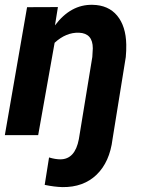

<svg xmlns="http://www.w3.org/2000/svg" viewBox="-20 -558 592 793"><path d="M219.2 -528.8 207 -453.1Q272 -540 361.8 -538.1Q427.7 -537.1 463.9 -493.4Q500 -449.7 501.5 -374Q502 -348.1 499.5 -322.3L444.8 16.6Q433.1 111.3 378.9 163.6Q324.7 215.8 237.8 214.8Q204.6 213.9 164.6 205.6L182.6 92.3Q208.5 100.1 229 100.1Q290 100.1 305.7 16.6L361.3 -322.8L363.3 -358.4Q363.3 -420.4 306.6 -422.9Q252.9 -424.8 205.6 -381.3L137.7 0H0L91.8 -528.3Z"/></svg>

Font: RobotoInd
Style: Bold Italic
Weight: 700
Italic angle: -12°
Designer: Google
Version: Version 2.001150; 2014